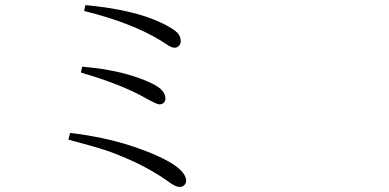

<svg xmlns="http://www.w3.org/2000/svg" viewBox="-20 -735 1540 761"><path d="M627.9 -640.6Q668 -620.1 682.1 -606Q696.3 -591.8 696.3 -572.3Q696.3 -560.5 689 -553.2Q681.6 -545.9 672.9 -545.9Q665 -545.9 658.2 -548.8Q651.4 -551.8 638.2 -560.5Q625 -569.3 617.2 -574.2Q500 -645.5 313.5 -691.4L318.4 -714.8Q516.6 -696.3 627.9 -640.6ZM300.8 -447.3 305.7 -470.7Q472.7 -457 582 -404.3Q635.7 -378.9 635.7 -344.7Q635.7 -334 628.9 -327.6Q622.1 -321.3 611.3 -321.3Q602.5 -321.3 561.5 -343.8Q462.9 -400.4 300.8 -447.3ZM251 -181.6 257.8 -208Q392.6 -192.4 504.4 -155.3Q616.2 -118.2 671.9 -80.1Q717.8 -47.9 717.8 -18.6Q717.8 -8.8 710.9 -1.5Q704.1 5.9 691.4 5.9Q684.6 5.9 675.8 2Q667 -2 660.2 -6.3Q653.3 -10.7 639.6 -20.5Q626 -30.3 618.2 -35.2Q556.6 -74.2 494.6 -101.6Q432.6 -128.9 389.2 -142.6Q345.7 -156.2 251 -181.6Z"/></svg>

Font: Bpmf Zihi Serif Light
Style: Light
Weight: 300
Foundry: But Ko
Version: Version 1.320